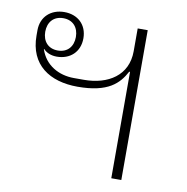

<svg xmlns="http://www.w3.org/2000/svg" viewBox="-67 -615 661 679"><g transform="rotate(10 263.5 -275.0)"><path d="M376 0H412V-538H376V-456C376 -369 307 -326 220 -326H184C130 -326 80 -353 62 -408L63 -409C74 -397 91 -390 111 -390C159 -390 193 -421 193 -470C193 -519 159 -550 111 -550C63 -550 28 -519 28 -470V-451C28 -346 102 -298 202 -298C312 -298 349 -337 373 -382H376ZM111 -412C76 -412 56 -436 56 -470C56 -504 76 -528 111 -528C146 -528 166 -504 166 -470C166 -436 146 -412 111 -412Z"/></g></svg>

Font: IBM Plex Thai Looped ExtraLight
Style: Regular
Weight: 200
Designer: Mike Abbink, Paul van der Laan, Pieter van Rosmalen, Ben Mitchell, Mark Frömberg
Foundry: Bold Monday
Version: Version 1.0